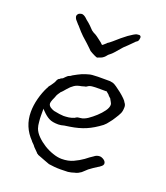

<svg xmlns="http://www.w3.org/2000/svg" viewBox="-138 -838 811 940"><g transform="rotate(20 267.5 -368.5)"><path d="M124 -60Q122 -63 116 -68Q114 -71 112 -72Q111 -73 110 -74V-75Q55 -131 55 -208Q55 -242 64.5 -278.5Q74 -315 90 -346H91Q92 -351 95 -355.5Q98 -360 101 -363L102 -364L114 -382Q117 -386 118 -390Q120 -394 122 -399Q124 -402 126.5 -404.5Q129 -407 133 -408L134 -409H136V-411V-413H138H139H140Q142 -414 144 -415Q148 -417 151 -421Q154 -425 158 -428Q162 -431 166 -435Q178 -439 186 -446Q209 -459 227 -467Q245 -474 265 -479Q276 -481 285 -481Q294 -481 305 -482H354Q360 -482 368 -482Q375 -481 384 -479Q391 -477 404 -468Q417 -459 431 -448Q445 -437 457 -425Q468 -414 470 -408L471 -407Q478 -398 478 -387Q478 -365 472 -353Q466 -340 454 -322Q449 -314 444.5 -307.5Q440 -301 434 -294Q429 -287 424 -281.5Q419 -276 412 -270Q375 -242 340 -227Q305 -212 259 -205L232 -201Q215 -196 202 -196Q171 -196 154 -205Q136 -214 117 -234L112 -239L108 -244V-237V-231V-208Q108 -192 110 -175Q111 -158 116 -143Q123 -124 141 -106Q159 -88 181.5 -74Q204 -60 228 -52Q253 -43 275 -43Q309 -43 335 -55Q361 -67 382 -82Q392 -90 401 -96.5Q410 -103 418 -108Q431 -119 447 -119Q457 -119 469 -111Q480 -103 480 -93V-90Q478 -83 473 -79Q466 -73 460 -69H459Q448 -62 436.5 -54.5Q425 -47 415 -39Q407 -32 401 -26L390 -16Q383 -11 376 -7.5Q369 -4 361 -2H360Q343 4 326 6Q308 7 288 7Q268 7 254 5.5Q240 4 226 2L199 -8Q185 -13 165 -21Q163 -21 162 -22Q161 -23 159 -24V-25H158Q154 -27 153 -28L152 -29V-30Q148 -35 144 -38Q140 -41 137 -45Q134 -49 130 -52Q127 -55 124 -60ZM141 -315Q139 -310 134 -299Q129 -286 129 -280Q129 -269 140 -261Q149 -255 161 -251H162Q176 -248 190 -246Q204 -244 212 -244Q222 -244 239 -246Q256 -249 264 -253H265Q275 -260 280 -261Q285 -262 295 -263Q310 -264 330 -277Q349 -290 367 -306.5Q385 -323 398 -341Q411 -359 411 -374Q411 -380 406 -388Q402 -396 397 -404L395 -405V-406Q391 -407 390 -410Q387 -414 384 -416V-417Q379 -421 377 -423L372 -427V-428L371 -429H370H369H313Q305 -429 297 -428Q281 -427 271 -419Q268 -417 266 -416Q265 -416 265 -416Q263 -416 260 -415L246 -411Q234 -409 225 -406Q216 -403 209 -398Q202 -393 195 -387Q188 -380 180 -371Q172 -362 168 -357Q162 -352 157 -346V-345Q154 -340 150 -335Q145 -328 141 -315ZM372 -659Q352 -637 339 -621Q331 -612 323 -606Q316 -601 312 -596Q308 -590 301 -584Q294 -578 286 -575Q279 -573 275 -571Q270 -568 266 -569Q263 -570 256 -573Q250 -576 242 -580Q234 -584 228 -588Q222 -593 217 -599Q212 -604 198 -617Q183 -630 169 -643Q154 -657 132 -683L131 -685H130L127 -688Q119 -698 113 -704Q105 -712 103 -724Q103 -730 107 -735Q111 -740 115 -741Q118 -742 121 -743Q125 -743 127 -744Q137 -743 148 -734Q158 -724 169 -716Q183 -704 191 -695Q200 -684 211 -678Q224 -672 232 -666L248 -654Q256 -648 261 -644Q266 -640 269 -636Q270 -636 273 -636Q277 -639 290 -651V-652Q300 -658 314 -670Q346 -699 373 -719Q400 -738 412 -742L422 -743Q427 -744 430 -742Q437 -738 434 -726Q433 -714 424 -709Q421 -708 417 -703Q413 -699 408 -694Q403 -689 398 -684Q393 -679 391 -677Q388 -674 372 -659Z"/></g></svg>

Font: ToneOZ-Tsuipita-TC
Style: Tsuipita-TC
Weight: 400
Designer: :Jeffrey Xuan (Chih-Lin Hsuan)  :
Foundry: jeffreyx@gmail.com, cjkFonts.io
Version: Version 0.24071